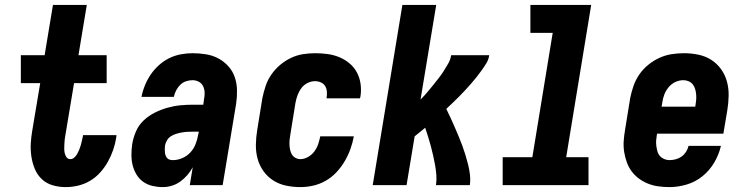

<svg xmlns="http://www.w3.org/2000/svg" viewBox="-20 -755 3040 783"><path d="M248 8Q220 8 194.5 0.5Q169 -7 150.5 -24.5Q132 -42 122 -66Q112 -90 108 -116.5Q104 -143 105.5 -170Q107 -197 112 -225L144 -416H65V-530H162L196 -735H334L300 -530H415V-416H282L247 -206Q245 -197 244 -187Q243 -177 242.5 -167.5Q242 -158 242 -148.5Q242 -139 244 -130Q246 -121 251.5 -113.5Q257 -106 267 -106Q276 -106 283.5 -113Q291 -120 295.5 -128.5Q300 -137 303.5 -145.5Q307 -154 309.5 -163Q312 -172 314 -181Q316 -190 318 -199Q318 -200 318 -201.5Q318 -203 319 -204H455Q455 -201 454.5 -198.5Q454 -196 454 -194Q450 -168 441.5 -143.5Q433 -119 420 -95.5Q407 -72 388.5 -51.5Q370 -31 347 -17.5Q324 -4 298.5 2Q273 8 248 8Z M643 8Q622 8 601 3Q580 -2 563.5 -14Q547 -26 536.5 -43.5Q526 -61 521 -81Q516 -101 516 -123Q516 -145 519 -166Q523 -192 534 -218Q545 -244 565.5 -263.5Q586 -283 611 -295.5Q636 -308 662.5 -315.5Q689 -323 715 -325.5Q741 -328 767 -328H809L812 -350Q815 -364 814.5 -377.5Q814 -391 808.5 -403Q803 -415 791 -421.5Q779 -428 765 -428Q752 -428 738.5 -423.5Q725 -419 715 -409Q705 -399 698.5 -386.5Q692 -374 689 -360H557Q562 -385 571.5 -408Q581 -431 595 -451.5Q609 -472 628.5 -489.5Q648 -507 670.5 -518Q693 -529 717.5 -533.5Q742 -538 765 -538Q793 -538 820.5 -533.5Q848 -529 871 -516.5Q894 -504 911.5 -484.5Q929 -465 937.5 -440Q946 -415 946.5 -387Q947 -359 943 -332L888 0H754L766 -73Q757 -56 744 -41Q731 -26 715 -14.5Q699 -3 680.5 2.5Q662 8 644 8Q644 8 644 8Q644 8 643 8ZM685 -102Q704 -102 723 -110Q742 -118 756 -133Q770 -148 777.5 -167Q785 -186 788 -205L791 -218H767Q756 -218 745 -217.5Q734 -217 722.5 -215Q711 -213 699.5 -209.5Q688 -206 678 -200Q668 -194 661.5 -183.5Q655 -173 653 -162Q652 -155 652 -148Q652 -141 652.5 -134.5Q653 -128 655 -122Q657 -116 661 -111Q665 -106 671.5 -104Q678 -102 685 -102Z M1205 8Q1175 8 1146.5 2Q1118 -4 1094.5 -19Q1071 -34 1054.5 -57Q1038 -80 1030.5 -107.5Q1023 -135 1023.5 -165Q1024 -195 1029 -225L1050 -355Q1055 -379 1063 -403.5Q1071 -428 1086 -450Q1101 -472 1121.5 -489.5Q1142 -507 1166 -518.5Q1190 -530 1215 -534Q1240 -538 1265 -538Q1291 -538 1316.5 -534.5Q1342 -531 1364.5 -521.5Q1387 -512 1405.5 -496.5Q1424 -481 1435.5 -459.5Q1447 -438 1450.5 -412.5Q1454 -387 1450 -362Q1449 -360 1449 -358Q1449 -356 1448 -354H1311Q1312 -354 1312 -355Q1312 -356 1312 -357Q1314 -369 1313 -381.5Q1312 -394 1306 -404Q1300 -414 1288.5 -419Q1277 -424 1265 -424Q1249 -424 1234 -416.5Q1219 -409 1209 -395.5Q1199 -382 1193.5 -367Q1188 -352 1185 -336L1164 -206Q1162 -195 1161 -184.5Q1160 -174 1160.5 -163.5Q1161 -153 1163.5 -142.5Q1166 -132 1171 -124Q1176 -116 1185.5 -111Q1195 -106 1205 -106Q1221 -106 1236.5 -115Q1252 -124 1262 -137.5Q1272 -151 1277.5 -167Q1283 -183 1286 -199H1423Q1418 -172 1409 -147Q1400 -122 1386 -98Q1372 -74 1352.5 -53Q1333 -32 1308.5 -18Q1284 -4 1257.5 2Q1231 8 1205 8Z M1500 0 1621 -735H1759L1695 -349Q1708 -362 1720.5 -376.5Q1733 -391 1744.5 -405.5Q1756 -420 1767.5 -434.5Q1779 -449 1789 -464.5Q1799 -480 1808 -496Q1817 -512 1820 -530H1975Q1973 -513 1964 -498Q1955 -483 1944.5 -468.5Q1934 -454 1923 -440Q1912 -426 1900 -412.5Q1888 -399 1876 -386Q1864 -373 1851.5 -360.5Q1839 -348 1826 -335.5Q1813 -323 1800 -311Q1809 -293 1817.5 -274.5Q1826 -256 1834 -237.5Q1842 -219 1850 -200Q1858 -181 1865 -162Q1872 -143 1878 -123.5Q1884 -104 1889 -84Q1894 -64 1896.5 -42.5Q1899 -21 1896 0H1758Q1761 -21 1759.5 -41Q1758 -61 1754.5 -81Q1751 -101 1746.5 -120.5Q1742 -140 1737 -159Q1732 -178 1726 -197Q1720 -216 1714 -234Q1703 -225 1692.5 -216.5Q1682 -208 1671 -199L1638 0Z M2030 0V-114H2151L2234 -621H2143V-735H2391L2289 -114H2380V0Z M2710 8Q2688 8 2665.5 5Q2643 2 2623 -6Q2603 -14 2586 -26.5Q2569 -39 2556.5 -55.5Q2544 -72 2536.5 -92.5Q2529 -113 2525.5 -135Q2522 -157 2523.5 -179.5Q2525 -202 2529 -225L2550 -355Q2555 -380 2563.5 -404.5Q2572 -429 2587 -451Q2602 -473 2623.5 -490.5Q2645 -508 2669 -519Q2693 -530 2718.5 -534Q2744 -538 2769 -538Q2799 -538 2828 -532Q2857 -526 2880.5 -511Q2904 -496 2920.5 -473Q2937 -450 2944.5 -422.5Q2952 -395 2951.5 -365Q2951 -335 2946 -305L2930 -210H2660L2659 -207Q2657 -195 2656 -183.5Q2655 -172 2656.5 -160.5Q2658 -149 2661 -138Q2664 -127 2671 -119Q2678 -111 2688.5 -106.5Q2699 -102 2710 -102Q2723 -102 2736 -105.5Q2749 -109 2759.5 -116.5Q2770 -124 2777.5 -135.5Q2785 -147 2788 -160H2920Q2912 -125 2893 -92.5Q2874 -60 2845 -36.5Q2816 -13 2780.5 -2.5Q2745 8 2710 8ZM2678 -320H2815L2816 -323Q2818 -335 2819 -346.5Q2820 -358 2819 -369.5Q2818 -381 2815 -391.5Q2812 -402 2805.5 -410.5Q2799 -419 2788.5 -423.5Q2778 -428 2767 -428Q2750 -428 2734 -420.5Q2718 -413 2706.5 -399Q2695 -385 2689 -369Q2683 -353 2681 -337Z"/></svg>

Font: Iosevka Curly Heavy Oblique
Style: Regular
Weight: 900
Italic angle: -9°
Monospace: yes
Designer: Belleve Invis
Foundry: Belleve Invis
Version: Version 11.1.0; ttfautohint (v1.8.3)